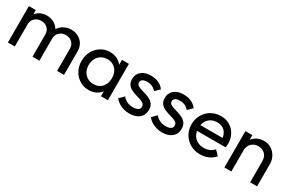

<svg xmlns="http://www.w3.org/2000/svg" viewBox="75 -1323 3225 2171"><g transform="rotate(30 1687.5 -237.5)"><path d="M65.8 0V-475H156V0ZM387 0V-287Q387 -340 354.5 -370.4Q322 -400.8 273.2 -400.8Q240.2 -400.8 213.9 -387Q187.5 -373.2 171.8 -348Q156 -322.8 156 -287.5L118.5 -305.8Q118.5 -360.2 142.4 -400.2Q166.2 -440.2 207.1 -462.6Q248 -485 298.8 -485Q349.2 -485 389.6 -463Q430 -441 453.6 -401Q477.2 -361 477.2 -305.5V0ZM708.2 0V-287Q708.2 -340 675.8 -370.4Q643.2 -400.8 594.5 -400.8Q562.2 -400.8 535.5 -387Q508.8 -373.2 493 -348Q477.2 -322.8 477.2 -287.5L425.5 -305.8Q429.2 -360.5 455.5 -400.4Q481.8 -440.2 523.8 -462.6Q565.8 -485 616.2 -485Q667.5 -485 708.6 -463Q749.8 -441 774.1 -400.9Q798.5 -360.8 798.5 -305.2V0Z M1123.2 10Q1057.5 10 1004.8 -22.6Q952 -55.2 921.4 -111.1Q890.8 -167 890.8 -236.5Q890.8 -306.8 921.4 -362.8Q952 -418.8 1004.6 -451.9Q1057.2 -485 1122.8 -485Q1177.2 -485 1219.8 -462.5Q1262.2 -440 1288.1 -400.2Q1314 -360.5 1316.8 -309V-166.2Q1313.8 -114.8 1288.2 -74.9Q1262.8 -35 1220.1 -12.5Q1177.5 10 1123.2 10ZM1137.8 -75.2Q1205 -75.2 1245.9 -120.4Q1286.8 -165.5 1286.8 -237.2Q1286.8 -285.5 1268.1 -322.1Q1249.5 -358.8 1215.9 -379.2Q1182.2 -399.8 1137.2 -399.8Q1092.2 -399.8 1057.8 -379Q1023.2 -358.2 1003.4 -321.6Q983.5 -285 983.5 -237.5Q983.5 -190 1003.4 -153.4Q1023.2 -116.8 1058 -96Q1092.8 -75.2 1137.8 -75.2ZM1281.2 0V-127.5L1297.8 -243.8L1281.2 -358.5V-475H1371.5V0Z M1653.5 10Q1614.2 10 1578.4 -0.5Q1542.5 -11 1512.8 -30.2Q1483 -49.5 1460.8 -76.5L1518.5 -134.5Q1544.8 -103 1578.9 -87.5Q1613 -72 1655.2 -72Q1697.2 -72 1720 -86.4Q1742.8 -100.8 1742.8 -127.2Q1742.8 -153.2 1724.4 -167.8Q1706 -182.2 1676.9 -191.6Q1647.8 -201 1615.5 -210.2Q1583.2 -219.5 1554.1 -234.5Q1525 -249.5 1506.6 -275.9Q1488.2 -302.2 1488.2 -345Q1488.2 -388 1508.9 -419.2Q1529.5 -450.5 1567.4 -467.8Q1605.2 -485 1657.8 -485Q1713.5 -485 1757.1 -465.2Q1800.8 -445.5 1829 -406.5L1771.2 -348.8Q1750.5 -375.2 1721.2 -389.1Q1692 -403 1654.8 -403Q1616 -403 1595.2 -389.2Q1574.5 -375.5 1574.5 -352Q1574.5 -328.2 1592.9 -315Q1611.2 -301.8 1640.4 -293Q1669.5 -284.2 1701.8 -274.8Q1734 -265.2 1763.1 -249.2Q1792.2 -233.2 1810.6 -206.2Q1829 -179.2 1829 -135Q1829 -68.2 1781.6 -29.1Q1734.2 10 1653.5 10Z M2080.5 10Q2041.2 10 2005.4 -0.5Q1969.5 -11 1939.8 -30.2Q1910 -49.5 1887.8 -76.5L1945.5 -134.5Q1971.8 -103 2005.9 -87.5Q2040 -72 2082.2 -72Q2124.2 -72 2147 -86.4Q2169.8 -100.8 2169.8 -127.2Q2169.8 -153.2 2151.4 -167.8Q2133 -182.2 2103.9 -191.6Q2074.8 -201 2042.5 -210.2Q2010.2 -219.5 1981.1 -234.5Q1952 -249.5 1933.6 -275.9Q1915.2 -302.2 1915.2 -345Q1915.2 -388 1935.9 -419.2Q1956.5 -450.5 1994.4 -467.8Q2032.2 -485 2084.8 -485Q2140.5 -485 2184.1 -465.2Q2227.8 -445.5 2256 -406.5L2198.2 -348.8Q2177.5 -375.2 2148.2 -389.1Q2119 -403 2081.8 -403Q2043 -403 2022.2 -389.2Q2001.5 -375.5 2001.5 -352Q2001.5 -328.2 2019.9 -315Q2038.2 -301.8 2067.4 -293Q2096.5 -284.2 2128.8 -274.8Q2161 -265.2 2190.1 -249.2Q2219.2 -233.2 2237.6 -206.2Q2256 -179.2 2256 -135Q2256 -68.2 2208.6 -29.1Q2161.2 10 2080.5 10Z M2576.8 10Q2505.5 10 2448.8 -22.2Q2392 -54.5 2359 -110.9Q2326 -167.2 2326 -237.8Q2326 -308 2358.4 -363.9Q2390.8 -419.8 2446.5 -452.4Q2502.2 -485 2570.8 -485Q2636.5 -485 2687 -454.9Q2737.5 -424.8 2766.4 -372Q2795.2 -319.2 2795.2 -251.5Q2795.2 -241.5 2794 -230Q2792.8 -218.5 2790 -204H2389.2V-278.8H2742.2L2709.2 -250Q2708.8 -297.8 2692 -331.5Q2675.2 -365.2 2644.2 -383.6Q2613.2 -402 2569 -402Q2522.5 -402 2487.9 -381.9Q2453.2 -361.8 2434.1 -325.8Q2415 -289.8 2415 -240.5Q2415 -190.8 2435.1 -153.2Q2455.2 -115.8 2492 -95.1Q2528.8 -74.5 2577 -74.5Q2616.8 -74.5 2650.5 -88.8Q2684.2 -103 2707.8 -130.8L2765.5 -72.2Q2731.5 -32.2 2682.1 -11.1Q2632.8 10 2576.8 10Z M3228.5 0V-276.5Q3228.5 -331.2 3194.9 -366Q3161.2 -400.8 3107.4 -400.8Q3070.8 -400.8 3042.8 -384.9Q3014.8 -369 2998.9 -341Q2983 -313 2983 -276.8L2945.5 -297.8Q2945.5 -352 2969.9 -394.1Q2994.2 -436.2 3036.9 -460.6Q3079.6 -485 3133.5 -485Q3187.5 -485 3229.4 -458.1Q3271.2 -431.2 3295 -387.6Q3318.8 -344 3318.8 -294.5V0ZM2892.8 0V-475H2983V0Z"/></g></svg>

Font: Marine Company Thin
Style: Regular
Weight: 100
Designer: Rodrigo Fuenzalida
Foundry: fragTYPE
Version: Version 1.000